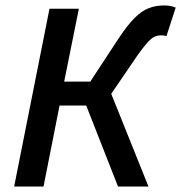

<svg xmlns="http://www.w3.org/2000/svg" viewBox="-20 -686 666 706"><path d="M32 0 162 -654H270L216 -386H312L417 -546Q449 -594 475 -620Q501 -646 527 -656Q553 -666 583 -666Q608 -666 626 -658L592 -553Q587 -555 582.5 -555.5Q578 -556 571 -556Q559 -556 547.5 -550.5Q536 -545 522.5 -530Q509 -515 488 -486L389 -341L526 0H414L297 -298H199L140 0Z"/></svg>

Font: Source Sans 3 SemiBold
Style: Italic
Weight: 600
Italic angle: -11°
Designer: Paul D. Hunt
Foundry: Adobe
Version: Version 3.046;hotconv 1.0.118;makeotfexe 2.5.65603